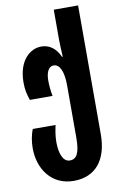

<svg xmlns="http://www.w3.org/2000/svg" viewBox="-107 -818 708 1127"><g transform="rotate(-10 247.0 -255.0)"><path d="M239 250C369 250 442 161 442 7V-760H297V-578C297 -557 299 -525 301 -479H297C272 -535 232 -560 187 -560C118 -560 48 -498 48 -370C48 -327 54 -301 67 -263H202C196 -295 193 -326 193 -356C193 -403 208 -438 239 -438C276 -438 297 -391 297 -309V3C297 93 278 128 237 128C194 128 177 71 177 8C177 -33 185 -68 190 -92H54C41 -58 34 -20 34 20C34 142 106 250 239 250Z"/></g></svg>

Font: Noto Sans Georgian ExtraCondensed ExtraBold
Style: Regular
Weight: 800
Width: 2
Designer: Monotype Design Team, Akaki Razmadze
Foundry: Google LLC
Version: Version 2.005